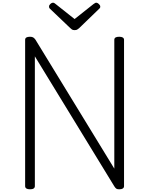

<svg xmlns="http://www.w3.org/2000/svg" viewBox="-20 -1387 1103 1421"><path d="M202 14Q166 14 166 -10V-1092Q166 -1104 175 -1109.5Q184 -1115 202 -1115Q217 -1115 225.5 -1110Q234 -1105 242 -1094L826 -139V-1092Q826 -1104 835 -1109.5Q844 -1115 862 -1115Q898 -1115 898 -1092V-10Q898 2 889 8Q880 14 863 14Q849 14 842 10Q835 6 826 -8L238 -970V-10Q238 2 229 8Q220 14 202 14ZM693 -1367Q701 -1367 711.5 -1357.5Q722 -1348 722 -1338Q722 -1336 721.5 -1332.5Q721 -1329 716 -1324L567 -1180Q560 -1175 553.5 -1169.5Q547 -1164 532 -1164Q518 -1164 511.5 -1169.5Q505 -1175 499 -1180L348 -1324Q344 -1329 343.5 -1333Q343 -1337 343 -1339Q343 -1349 353 -1358Q363 -1367 371 -1367Q378 -1367 382.5 -1364Q387 -1361 392 -1357L532 -1246L672 -1357Q679 -1361 683 -1364Q687 -1367 693 -1367Z"/></svg>

Font: Playwrite FR Moderne Light
Style: Regular
Weight: 300
Version: Version 1.002